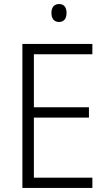

<svg xmlns="http://www.w3.org/2000/svg" viewBox="-20 -932 534 952"><path d="M273 -912C248 -912 235 -895 235 -868C235 -840 248 -823 273 -823C297 -823 310 -840 310 -868C310 -895 298 -912 273 -912ZM438 0V-51H148V-349H421V-400H148V-663H438V-714H91V0Z"/></svg>

Font: Noto Sans Devanagari SemiCondensed Light
Style: Regular
Weight: 300
Width: 4
Designer: Jelle Bosma - Monotype Design Team
Foundry: Monotype Imaging Inc.
Version: Version 2.004